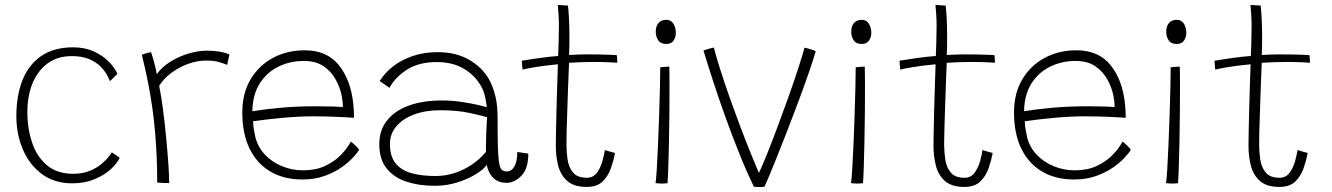

<svg xmlns="http://www.w3.org/2000/svg" viewBox="-20 -738 5376 775"><path d="M463 -101.5Q453.5 -79 427.2 -55Q401 -31 361.2 -14.5Q321.5 2 271 2Q200 2 149.5 -35.2Q99 -72.5 72.5 -134.2Q46 -196 46 -269Q46 -352.5 71 -415Q96 -477.5 146.8 -512.2Q197.5 -547 275.5 -547Q321.5 -547 357.8 -530.8Q394 -514.5 418.5 -489.8Q443 -465 454 -440L424 -410.5Q421 -418 412.5 -434.2Q404 -450.5 386.8 -468.5Q369.5 -486.5 341 -499Q312.5 -511.5 269.5 -511.5Q212.5 -511.5 172.5 -482.2Q132.5 -453 111.5 -402.2Q90.5 -351.5 90.5 -286Q90.5 -218.5 109.8 -161.8Q129 -105 169.8 -70.8Q210.5 -36.5 275 -36.5Q313.5 -36.5 342 -48.2Q370.5 -60 389.5 -76Q408.5 -92 419 -105.8Q429.5 -119.5 431.5 -123Z M613 -438.5Q632 -466 665.5 -487.5Q699 -509 739 -521.2Q779 -533.5 815.5 -533.5Q839.5 -533.5 864.8 -529.8Q890 -526 906 -518L897 -476Q884.5 -481.5 864.2 -487.5Q844 -493.5 811.5 -493.5Q775.5 -493.5 738.8 -480Q702 -466.5 671.2 -443.5Q640.5 -420.5 622.5 -391.5Q631 -350.5 638.2 -294.2Q645.5 -238 651 -179.8Q656.5 -121.5 659.8 -73Q663 -24.5 663 1Q655.5 1 639.8 0.5Q624 0 614.5 -1Q614.5 -52 612.5 -102Q610.5 -152 606.2 -202Q602 -252 594.8 -303.2Q587.5 -354.5 577 -407.5Q566.5 -460.5 552.5 -517Q555.5 -518.5 562.8 -520.8Q570 -523 578 -525Q586 -527 590 -527Q596.5 -508 603.5 -481Q610.5 -454 613 -438.5Z M1429.5 -133Q1423 -122 1405 -102.2Q1387 -82.5 1358.2 -62.2Q1329.5 -42 1290 -27.8Q1250.5 -13.5 1200 -13.5Q1125.5 -13.5 1071 -45.8Q1016.5 -78 987.2 -138.5Q958 -199 958 -284Q958 -361.5 991.5 -417.8Q1025 -474 1082 -504.5Q1139 -535 1210 -535Q1299.5 -535 1347.8 -475Q1396 -415 1406 -319Q1407.5 -305.5 1408.2 -291.2Q1409 -277 1409 -262.5Q1403.5 -263 1387.2 -264Q1371 -265 1347.8 -266Q1324.5 -267 1297.8 -267.8Q1271 -268.5 1244.5 -268.5Q1187 -268.5 1121.8 -262.5Q1056.5 -256.5 1001.5 -248.5Q1002 -231 1004.8 -214.8Q1007.5 -198.5 1011 -183.5Q1021.5 -143 1050.2 -113Q1079 -83 1119 -66.8Q1159 -50.5 1203 -50.5Q1253.5 -50.5 1289.5 -67Q1325.5 -83.5 1348.8 -105.8Q1372 -128 1383.5 -146Q1395 -164 1396.5 -166.5Q1399.5 -164 1404.5 -159.8Q1409.5 -155.5 1414.8 -150.5Q1420 -145.5 1424 -141Q1428 -136.5 1429.5 -133ZM998.5 -289Q1047.5 -297 1112 -303Q1176.5 -309 1258 -309Q1299.5 -309 1326.2 -308Q1353 -307 1364 -306Q1364 -328.5 1359 -353Q1352.5 -385 1335 -417Q1317.5 -449 1286.2 -470.5Q1255 -492 1206 -492Q1151.5 -492 1104.8 -469.5Q1058 -447 1029 -402Q1000 -357 998.5 -289Z M1735 12Q1672 12 1621.2 -4.5Q1570.5 -21 1540.8 -58Q1511 -95 1511 -156Q1511 -213 1542.8 -252.5Q1574.5 -292 1631.2 -312.2Q1688 -332.5 1763 -332.5Q1803.5 -332.5 1842.2 -326.8Q1881 -321 1909 -314.5Q1937 -308 1945 -305.5Q1942.5 -326 1938.5 -345.5Q1934.5 -365 1926.5 -381Q1904 -428 1857 -457.8Q1810 -487.5 1743 -487.5Q1670.5 -487.5 1623 -457Q1575.5 -426.5 1552 -383.5L1512.5 -411Q1533.5 -444.5 1567.5 -470.8Q1601.5 -497 1646.8 -512.2Q1692 -527.5 1746 -527.5Q1826 -527.5 1881.2 -492.2Q1936.5 -457 1960.5 -405Q1973.5 -376.5 1981 -343.5Q1988.5 -310.5 1988.5 -256.5Q1988.5 -191.5 1989.5 -151.5Q1990.5 -111.5 1993.5 -88.5Q1997 -61 2004.5 -53.5Q2012 -46 2026 -46Q2045 -46 2056.5 -66.5Q2068 -87 2068 -124.5L2112.5 -118Q2112.5 -57 2084.5 -28.5Q2056.5 0 2024.5 0Q1998 0 1981 -12Q1964 -24 1955.5 -41Q1947 -58 1945 -72.5Q1933 -55 1901.2 -35.2Q1869.5 -15.5 1826.2 -1.8Q1783 12 1735 12ZM1737.5 -27.5Q1778.5 -27.5 1816.2 -40Q1854 -52.5 1886 -74.5Q1918 -96.5 1941.5 -125Q1941.5 -171 1942.8 -203.2Q1944 -235.5 1946 -265Q1928.5 -270.5 1877 -281.8Q1825.5 -293 1756.5 -293Q1697.5 -293 1651.8 -276Q1606 -259 1580 -228.5Q1554 -198 1554 -157Q1554 -105.5 1578 -77.2Q1602 -49 1643.5 -38.2Q1685 -27.5 1737.5 -27.5Z M2462.5 -120.5Q2457 -91 2446 -59.2Q2435 -27.5 2412.5 -5.5Q2390 16.5 2348.5 16.5Q2297 16.5 2270 -7.2Q2243 -31 2233.2 -68.8Q2223.5 -106.5 2223.5 -149Q2223.5 -171 2224.2 -206.8Q2225 -242.5 2226 -284Q2227 -325.5 2228.2 -365Q2229.5 -404.5 2230.5 -435Q2231.5 -465.5 2232 -478.5Q2173 -473 2135 -466.2Q2097 -459.5 2089.5 -457Q2089 -460.5 2088.2 -467.2Q2087.5 -474 2087 -481.2Q2086.5 -488.5 2086.5 -493Q2113.5 -497.5 2155 -503.5Q2196.5 -509.5 2233 -512Q2234 -539.5 2235 -571.5Q2236 -603.5 2236 -634Q2236 -658 2234.5 -679.8Q2233 -701.5 2231.5 -718L2272.5 -715.5Q2274 -706 2276.2 -671.8Q2278.5 -637.5 2278.5 -588.5Q2278.5 -573.5 2278.2 -551.2Q2278 -529 2277 -516Q2291 -517 2312.8 -517.8Q2334.5 -518.5 2348.5 -518.5Q2374.5 -518.5 2400.8 -518Q2427 -517.5 2446.2 -516.8Q2465.5 -516 2469.5 -515.5Q2470.5 -512 2471 -500.2Q2471.5 -488.5 2471.5 -484.5Q2466.5 -485.5 2435.8 -486.8Q2405 -488 2374 -488Q2351.5 -488 2325 -487Q2298.5 -486 2277 -484.5Q2276.5 -469 2275 -436.5Q2273.5 -404 2272.2 -363.2Q2271 -322.5 2269.5 -281.5Q2268 -240.5 2267.2 -206.5Q2266.5 -172.5 2266.5 -155Q2266.5 -125 2271 -94Q2275.5 -63 2293 -41.8Q2310.5 -20.5 2348.5 -20.5Q2375 -20.5 2390 -41.5Q2405 -62.5 2412 -89.2Q2419 -116 2421.5 -132.5Q2423.5 -132 2429.2 -130Q2435 -128 2442.2 -126Q2449.5 -124 2455.2 -122.5Q2461 -121 2462.5 -120.5Z M2674.5 1.5Q2668 2 2662 2.5Q2656 3 2651 3Q2642.5 3 2636.2 2.2Q2630 1.5 2626 1Q2628.5 -12 2631 -53.8Q2633.5 -95.5 2636 -152.8Q2638.5 -210 2640.5 -270.8Q2642.5 -331.5 2643.8 -383.8Q2645 -436 2645 -466.5Q2646 -466.5 2651 -467Q2656 -467.5 2662.2 -468Q2668.5 -468.5 2674 -468.8Q2679.5 -469 2681.5 -469Q2682 -457.5 2682.2 -436.2Q2682.5 -415 2682.5 -388Q2682.5 -340.5 2682 -281.2Q2681.5 -222 2680.2 -164Q2679 -106 2677.5 -61.2Q2676 -16.5 2674.5 1.5ZM2669.5 -560.5Q2646.5 -560.5 2636.8 -575.5Q2627 -590.5 2627 -609.5Q2627 -626 2632.5 -636.8Q2638 -647.5 2647.5 -652.8Q2657 -658 2669 -658Q2688.5 -658 2698.2 -642.2Q2708 -626.5 2708 -605Q2708 -588 2698.8 -574.2Q2689.5 -560.5 2669.5 -560.5Z M3227.5 -545.5Q3238 -543.5 3247.5 -540.5Q3257 -537.5 3264 -535Q3271 -532.5 3272.5 -531Q3265 -504 3247.2 -452Q3229.5 -400 3205.5 -335.5Q3181.5 -271 3155.5 -204.2Q3129.5 -137.5 3106 -79.5Q3082.5 -21.5 3066 15.5Q3059.5 17 3042.5 17Q3037 17 3032 16.5Q3027 16 3023 15.5Q2992.5 -47.5 2963 -121Q2933.5 -194.5 2906.8 -269.2Q2880 -344 2857.8 -412.5Q2835.5 -481 2819.5 -534Q2826 -536.5 2831.8 -538.2Q2837.5 -540 2842.5 -541.5Q2847.5 -543 2852.2 -544Q2857 -545 2861.5 -546Q2870 -511.5 2886.8 -458.8Q2903.5 -406 2925 -345.2Q2946.5 -284.5 2969.2 -224.5Q2992 -164.5 3012.5 -114Q3033 -63.5 3047 -32L3039.5 -31.5Q3055.5 -65 3076.5 -117.2Q3097.5 -169.5 3120.2 -230.5Q3143 -291.5 3164.5 -352Q3186 -412.5 3202.5 -463.5Q3219 -514.5 3227.5 -545.5Z M3463.5 1.5Q3457 2 3451 2.5Q3445 3 3440 3Q3431.5 3 3425.2 2.2Q3419 1.5 3415 1Q3417.5 -12 3420 -53.8Q3422.5 -95.5 3425 -152.8Q3427.5 -210 3429.5 -270.8Q3431.5 -331.5 3432.8 -383.8Q3434 -436 3434 -466.5Q3435 -466.5 3440 -467Q3445 -467.5 3451.2 -468Q3457.5 -468.5 3463 -468.8Q3468.5 -469 3470.5 -469Q3471 -457.5 3471.2 -436.2Q3471.5 -415 3471.5 -388Q3471.5 -340.5 3471 -281.2Q3470.5 -222 3469.2 -164Q3468 -106 3466.5 -61.2Q3465 -16.5 3463.5 1.5ZM3458.5 -560.5Q3435.5 -560.5 3425.8 -575.5Q3416 -590.5 3416 -609.5Q3416 -626 3421.5 -636.8Q3427 -647.5 3436.5 -652.8Q3446 -658 3458 -658Q3477.5 -658 3487.2 -642.2Q3497 -626.5 3497 -605Q3497 -588 3487.8 -574.2Q3478.5 -560.5 3458.5 -560.5Z M3987 -120.5Q3981.5 -91 3970.5 -59.2Q3959.5 -27.5 3937 -5.5Q3914.5 16.5 3873 16.5Q3821.5 16.5 3794.5 -7.2Q3767.5 -31 3757.8 -68.8Q3748 -106.5 3748 -149Q3748 -171 3748.8 -206.8Q3749.5 -242.5 3750.5 -284Q3751.5 -325.5 3752.8 -365Q3754 -404.5 3755 -435Q3756 -465.5 3756.5 -478.5Q3697.5 -473 3659.5 -466.2Q3621.5 -459.5 3614 -457Q3613.5 -460.5 3612.8 -467.2Q3612 -474 3611.5 -481.2Q3611 -488.5 3611 -493Q3638 -497.5 3679.5 -503.5Q3721 -509.5 3757.5 -512Q3758.5 -539.5 3759.5 -571.5Q3760.5 -603.5 3760.5 -634Q3760.5 -658 3759 -679.8Q3757.5 -701.5 3756 -718L3797 -715.5Q3798.5 -706 3800.8 -671.8Q3803 -637.5 3803 -588.5Q3803 -573.5 3802.8 -551.2Q3802.5 -529 3801.5 -516Q3815.5 -517 3837.2 -517.8Q3859 -518.5 3873 -518.5Q3899 -518.5 3925.2 -518Q3951.5 -517.5 3970.8 -516.8Q3990 -516 3994 -515.5Q3995 -512 3995.5 -500.2Q3996 -488.5 3996 -484.5Q3991 -485.5 3960.2 -486.8Q3929.5 -488 3898.5 -488Q3876 -488 3849.5 -487Q3823 -486 3801.5 -484.5Q3801 -469 3799.5 -436.5Q3798 -404 3796.8 -363.2Q3795.5 -322.5 3794 -281.5Q3792.5 -240.5 3791.8 -206.5Q3791 -172.5 3791 -155Q3791 -125 3795.5 -94Q3800 -63 3817.5 -41.8Q3835 -20.5 3873 -20.5Q3899.5 -20.5 3914.5 -41.5Q3929.5 -62.5 3936.5 -89.2Q3943.5 -116 3946 -132.5Q3948 -132 3953.8 -130Q3959.5 -128 3966.8 -126Q3974 -124 3979.8 -122.5Q3985.5 -121 3987 -120.5Z M4544.5 -133Q4538 -122 4520 -102.2Q4502 -82.5 4473.2 -62.2Q4444.5 -42 4405 -27.8Q4365.5 -13.5 4315 -13.5Q4240.5 -13.5 4186 -45.8Q4131.5 -78 4102.2 -138.5Q4073 -199 4073 -284Q4073 -361.5 4106.5 -417.8Q4140 -474 4197 -504.5Q4254 -535 4325 -535Q4414.5 -535 4462.8 -475Q4511 -415 4521 -319Q4522.5 -305.5 4523.2 -291.2Q4524 -277 4524 -262.5Q4518.5 -263 4502.2 -264Q4486 -265 4462.8 -266Q4439.5 -267 4412.8 -267.8Q4386 -268.5 4359.5 -268.5Q4302 -268.5 4236.8 -262.5Q4171.5 -256.5 4116.5 -248.5Q4117 -231 4119.8 -214.8Q4122.5 -198.5 4126 -183.5Q4136.5 -143 4165.2 -113Q4194 -83 4234 -66.8Q4274 -50.5 4318 -50.5Q4368.5 -50.5 4404.5 -67Q4440.5 -83.5 4463.8 -105.8Q4487 -128 4498.5 -146Q4510 -164 4511.5 -166.5Q4514.5 -164 4519.5 -159.8Q4524.5 -155.5 4529.8 -150.5Q4535 -145.5 4539 -141Q4543 -136.5 4544.5 -133ZM4113.5 -289Q4162.5 -297 4227 -303Q4291.5 -309 4373 -309Q4414.5 -309 4441.2 -308Q4468 -307 4479 -306Q4479 -328.5 4474 -353Q4467.5 -385 4450 -417Q4432.5 -449 4401.2 -470.5Q4370 -492 4321 -492Q4266.5 -492 4219.8 -469.5Q4173 -447 4144 -402Q4115 -357 4113.5 -289Z M4735 1.5Q4728.5 2 4722.5 2.5Q4716.5 3 4711.5 3Q4703 3 4696.8 2.2Q4690.5 1.5 4686.5 1Q4689 -12 4691.5 -53.8Q4694 -95.5 4696.5 -152.8Q4699 -210 4701 -270.8Q4703 -331.5 4704.2 -383.8Q4705.5 -436 4705.5 -466.5Q4706.5 -466.5 4711.5 -467Q4716.5 -467.5 4722.8 -468Q4729 -468.5 4734.5 -468.8Q4740 -469 4742 -469Q4742.5 -457.5 4742.8 -436.2Q4743 -415 4743 -388Q4743 -340.5 4742.5 -281.2Q4742 -222 4740.8 -164Q4739.5 -106 4738 -61.2Q4736.5 -16.5 4735 1.5ZM4730 -560.5Q4707 -560.5 4697.2 -575.5Q4687.5 -590.5 4687.5 -609.5Q4687.5 -626 4693 -636.8Q4698.5 -647.5 4708 -652.8Q4717.5 -658 4729.5 -658Q4749 -658 4758.8 -642.2Q4768.5 -626.5 4768.5 -605Q4768.5 -588 4759.2 -574.2Q4750 -560.5 4730 -560.5Z M5258.5 -120.5Q5253 -91 5242 -59.2Q5231 -27.5 5208.5 -5.5Q5186 16.5 5144.5 16.5Q5093 16.5 5066 -7.2Q5039 -31 5029.2 -68.8Q5019.5 -106.5 5019.5 -149Q5019.5 -171 5020.2 -206.8Q5021 -242.5 5022 -284Q5023 -325.5 5024.2 -365Q5025.5 -404.5 5026.5 -435Q5027.5 -465.5 5028 -478.5Q4969 -473 4931 -466.2Q4893 -459.5 4885.5 -457Q4885 -460.5 4884.2 -467.2Q4883.5 -474 4883 -481.2Q4882.5 -488.5 4882.5 -493Q4909.5 -497.5 4951 -503.5Q4992.5 -509.5 5029 -512Q5030 -539.5 5031 -571.5Q5032 -603.5 5032 -634Q5032 -658 5030.5 -679.8Q5029 -701.5 5027.5 -718L5068.5 -715.5Q5070 -706 5072.2 -671.8Q5074.5 -637.5 5074.5 -588.5Q5074.5 -573.5 5074.2 -551.2Q5074 -529 5073 -516Q5087 -517 5108.8 -517.8Q5130.5 -518.5 5144.5 -518.5Q5170.5 -518.5 5196.8 -518Q5223 -517.5 5242.2 -516.8Q5261.5 -516 5265.5 -515.5Q5266.5 -512 5267 -500.2Q5267.5 -488.5 5267.5 -484.5Q5262.5 -485.5 5231.8 -486.8Q5201 -488 5170 -488Q5147.5 -488 5121 -487Q5094.5 -486 5073 -484.5Q5072.5 -469 5071 -436.5Q5069.5 -404 5068.2 -363.2Q5067 -322.5 5065.5 -281.5Q5064 -240.5 5063.2 -206.5Q5062.5 -172.5 5062.5 -155Q5062.5 -125 5067 -94Q5071.5 -63 5089 -41.8Q5106.5 -20.5 5144.5 -20.5Q5171 -20.5 5186 -41.5Q5201 -62.5 5208 -89.2Q5215 -116 5217.5 -132.5Q5219.5 -132 5225.2 -130Q5231 -128 5238.2 -126Q5245.5 -124 5251.2 -122.5Q5257 -121 5258.5 -120.5Z"/></svg>

Font: Grandstander Thin Thin
Style: Regular
Weight: 250
Version: Version 1.200